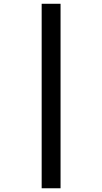

<svg xmlns="http://www.w3.org/2000/svg" viewBox="-20 -778 547 1028"><path d="M203.1 -757.8H304.2V230H203.1Z"/></svg>

Font: TypoPRO Open Sans Condensed
Style: Bold
Weight: 700
Width: 3
Foundry: Ascender Corporation
Version: Version 1.11